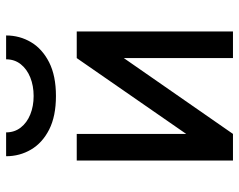

<svg xmlns="http://www.w3.org/2000/svg" viewBox="-97 -685 782 628"><g transform="rotate(-90 294.0 -371.0)"><path d="M83 0V-511H170V-153L418 -511H505V0H418V-357L170 0ZM294 -579Q228 -579 184.2 -601.2Q140.5 -623.5 118.8 -660.5Q97 -697.5 97 -742H175Q175 -714.5 190.8 -694.2Q206.5 -674 233.5 -663Q260.5 -652 294 -652Q327.5 -652 354.8 -663Q382 -674 398 -694.2Q414 -714.5 414 -742H492Q492 -697.5 470 -660.5Q448 -623.5 404 -601.2Q360 -579 294 -579Z"/></g></svg>

Font: Overpass
Style: Regular
Weight: 400
Designer: Delve Withrington, Dave Bailey, Thomas Jockin
Foundry: Delve Fonts LLC
Version: Version 4.000